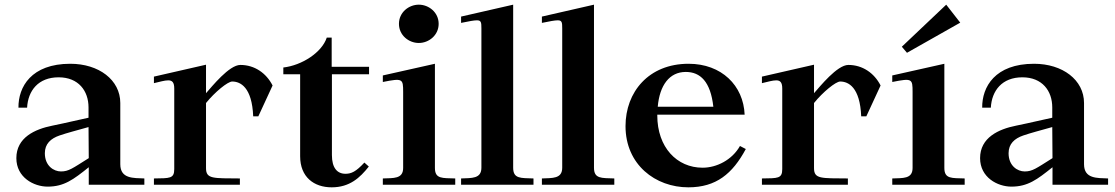

<svg xmlns="http://www.w3.org/2000/svg" viewBox="-20 -791 4775 822"><path d="M359 -331V-287C315 -278 273 -267 204 -253C129 -238 50 -202 50 -114C50 -31 125 8 184 8C254 8 294 -22 360 -75V0H598V-27C551 -29 495 -25 495 -88V-350C495 -449 403 -518 281 -518C114 -518 58 -419 59 -330H96C100 -403 144 -460 231 -460C316 -460 359 -402 359 -331ZM172 -135C172 -175 197 -198 235 -211C267 -222 306 -232 359 -247L360 -114C290 -70 274 -57 241 -57C210 -57 172 -81 172 -135Z M1064 -293H1086L1147 -425C1120 -478 1070 -513 1009 -513C961 -513 887 -420 862 -392V-514L639 -463V-435C665 -441 685 -447 700 -447C717 -447 726 -439 726 -412V-67C726 -26 707 -28 639 -27V0H1007V-27C893 -28 862 -24 862 -71V-350C900 -397 955 -442 974 -442C1009 -442 1059 -418 1064 -293Z M1559 -78 1540 -95C1504 -56 1484 -47 1459 -47C1423 -47 1401 -73 1401 -127V-473H1560V-505H1400V-630H1379C1358 -566 1272 -511 1193 -502V-473H1265V-122C1265 -33 1324 11 1400 11C1477 11 1521 -30 1559 -78Z M1619 -440C1704 -457 1706 -454 1706 -397V-72C1706 -24 1664 -29 1619 -27V0H1929V-27C1874 -29 1842 -24 1842 -72V-518L1619 -468ZM1688 -689C1688 -738 1730 -771 1773 -771C1816 -771 1858 -738 1858 -689C1858 -640 1816 -607 1773 -607C1730 -607 1688 -640 1688 -689Z M2177 -73V-771L1954 -720V-693C1988 -700 2009 -704 2022 -704C2040 -704 2041 -695 2041 -669V-73C2041 -25 1999 -29 1954 -27V0H2264V-27C2209 -29 2177 -25 2177 -73Z M2523 -73V-771L2300 -720V-693C2334 -700 2355 -704 2368 -704C2386 -704 2387 -695 2387 -669V-73C2387 -25 2345 -29 2300 -27V0H2610V-27C2555 -29 2523 -25 2523 -73Z M2658 -251C2658 -86 2786 11 2927 11C3046 11 3116 -47 3173 -153L3148 -166C3114 -106 3048 -73 2988 -73C2878 -73 2794 -160 2794 -297V-300H3168C3163 -425 3069 -518 2928 -518C2757 -518 2658 -397 2658 -251ZM2796 -334C2804 -426 2846 -483 2916 -483C2978 -483 3022 -442 3034 -334Z M3667 -293H3689L3750 -425C3723 -478 3673 -513 3612 -513C3564 -513 3490 -420 3465 -392V-514L3242 -463V-435C3268 -441 3288 -447 3303 -447C3320 -447 3329 -439 3329 -412V-67C3329 -26 3310 -28 3242 -27V0H3610V-27C3496 -28 3465 -24 3465 -71V-350C3503 -397 3558 -442 3577 -442C3612 -442 3662 -418 3667 -293Z M3800 -440C3885 -457 3887 -454 3887 -397V-72C3887 -24 3845 -29 3800 -27V0H4110V-27C4055 -29 4023 -24 4023 -72V-518L3800 -468ZM3841 -591 4031 -771 4091 -694 3863 -565Z M4485 -331V-287C4441 -278 4399 -267 4330 -253C4255 -238 4176 -202 4176 -114C4176 -31 4251 8 4310 8C4380 8 4420 -22 4486 -75V0H4724V-27C4677 -29 4621 -25 4621 -88V-350C4621 -449 4529 -518 4407 -518C4240 -518 4184 -419 4185 -330H4222C4226 -403 4270 -460 4357 -460C4442 -460 4485 -402 4485 -331ZM4298 -135C4298 -175 4323 -198 4361 -211C4393 -222 4432 -232 4485 -247L4486 -114C4416 -70 4400 -57 4367 -57C4336 -57 4298 -81 4298 -135Z"/></svg>

Font: Ortica Linear
Style: Bold
Weight: 700
Designer: Benedetta Bovani
Foundry: Collletttivo
Version: Version 2.000;Glyphs 3.1.2 (3151)